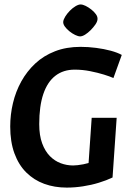

<svg xmlns="http://www.w3.org/2000/svg" viewBox="-20 -842 603 877"><path d="M284.8 14.9Q229.1 14.9 182 -2.3Q134.9 -19.5 100 -54.2Q65.1 -88.9 45.9 -141.5Q26.7 -194 26.7 -264.2Q26.7 -318.4 39.2 -371.1Q51.7 -423.8 77.3 -470.1Q102.9 -516.3 141.1 -552Q179.3 -587.7 231.2 -607.8Q283 -628 348 -628Q383 -628 419 -623.3Q455.1 -618.6 486 -610.3Q516.8 -601.9 536.2 -591.1L498.1 -485.6Q482.7 -492.6 454.7 -501.3Q426.7 -510 391.9 -516.9Q357.1 -523.9 321.2 -523.9Q269 -523.9 232.8 -495.8Q196.6 -467.8 177.9 -412.6Q159.2 -357.5 159.2 -275Q159.2 -223.5 172.5 -187.4Q185.8 -151.3 207.9 -128.9Q230.1 -106.5 257.5 -96.4Q284.9 -86.2 314.2 -86.2Q322.7 -86.2 335 -87.6Q347.3 -89 360.7 -91.6Q374.2 -94.2 384.6 -97.4L398.8 -304H512.9L494.1 -31.3Q466.3 -17.9 431.4 -7.3Q396.5 3.4 359 9.1Q321.6 14.9 284.8 14.9ZM346.1 -675.8Q336.8 -675.8 323.4 -682.3Q310 -688.7 297.1 -699.1Q284.3 -709.4 276 -721Q267.8 -732.6 268.8 -742.9Q269.9 -753.1 278.3 -766.8Q286.8 -780.4 299.1 -793Q311.5 -805.6 324.9 -813.6Q338.3 -821.6 348.1 -821.6Q357.9 -821.6 371 -815.2Q384.2 -808.7 397 -798.6Q409.9 -788.6 418.1 -777Q426.4 -765.4 425.4 -754.1Q424.8 -743.3 415.8 -730.2Q406.8 -717.1 394.2 -704.4Q381.6 -691.8 368.8 -683.8Q355.9 -675.8 346.1 -675.8Z"/></svg>

Font: Ancizar Sans Thin
Style: Italic
Weight: 100
Italic angle: -4°
Designer: Cesar Puertas, Viviana Monsalve, Julian Moncada, Julian Prieto, Jose Castro, Mariel Hernandez, Felipe Aragon, Sara Alarc
Version: Version 8.100